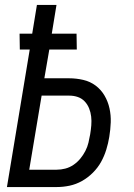

<svg xmlns="http://www.w3.org/2000/svg" viewBox="-20 -755 540 775"><path d="M8 0 100 -555H60L59 -619H110L129 -735H208L189 -619H289L290 -555H179L159 -439H259Q288 -439 316 -432.5Q344 -426 366 -409.5Q388 -393 402 -369Q416 -345 422 -317.5Q428 -290 427 -261Q426 -232 421 -202Q417 -177 409 -151Q401 -125 388 -101.5Q375 -78 355 -58Q335 -38 311 -24.5Q287 -11 261 -5.5Q235 0 209 0ZM209 -70Q226 -70 243.5 -74.5Q261 -79 276.5 -89.5Q292 -100 304 -114.5Q316 -129 324.5 -145.5Q333 -162 337 -179Q341 -196 344 -213Q347 -231 348.5 -249Q350 -267 348 -284.5Q346 -302 339.5 -318Q333 -334 321.5 -346Q310 -358 294 -363.5Q278 -369 260 -369H148L98 -70Z"/></svg>

Font: Iosevka Curly
Style: Italic
Weight: 400
Italic angle: -9°
Monospace: yes
Designer: Belleve Invis
Foundry: Belleve Invis
Version: Version 22.1.2; ttfautohint (v1.8.4)